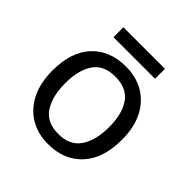

<svg xmlns="http://www.w3.org/2000/svg" viewBox="-183 -819 970 970"><g transform="rotate(45 302.5 -333.5)"><path d="M551 -269Q551 -136 483.5 -63Q416 10 301 10Q230 10 174.5 -22.5Q119 -55 87 -117.5Q55 -180 55 -269Q55 -402 122 -474Q189 -546 304 -546Q377 -546 432.5 -513.5Q488 -481 519.5 -419.5Q551 -358 551 -269ZM146 -269Q146 -174 183.5 -118.5Q221 -63 303 -63Q384 -63 422 -118.5Q460 -174 460 -269Q460 -364 422 -418Q384 -472 302 -472Q220 -472 183 -418Q146 -364 146 -269ZM451 -677V-606H154V-677Z"/></g></svg>

Font: Noto Sans Osmanya
Style: Regular
Weight: 400
Designer: Monotype Design Team
Foundry: Monotype Imaging Inc.
Version: Version 2.001; ttfautohint (v1.8.4.7-5d5b)